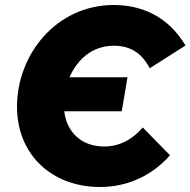

<svg xmlns="http://www.w3.org/2000/svg" viewBox="-20 -731 762 768"><path d="M380 17C489 17 588 -28 660 -110L551 -221C508 -171 455 -145 397 -145C307 -145 247 -201 237 -286H467L490 -422H258C289 -493 349 -548 435 -548C503 -548 547 -518 579 -458L722 -549C652 -667 545 -711 435 -711C207 -711 48 -515 48 -304C48 -112 188 17 380 17Z"/></svg>

Font: Fixel Display 20240404 ExBold
Style: Italic
Weight: 800
Italic angle: -10°
Designer: AlfaBravo + MacPaw
Foundry: Kyrylo Tkachov, Marchela Mozhyna, Serhii Makarenko, Maria Weinstein, Zakhar Kryvoshyya
Version: Version 1.211;Glyphs 3.2 (3225)